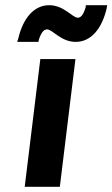

<svg xmlns="http://www.w3.org/2000/svg" viewBox="-20 -718 432 738"><path d="M270 -491H135L75 0H210ZM46 -557H128L129 -565C140 -597 150 -605 161 -605C182 -605 214 -557 271 -557C330 -557 372 -608 390 -686V-687L392 -698H310L309 -689C299 -657 289 -650 279 -650C258 -650 226 -698 169 -698C110 -698 68 -647 50 -569Z"/></svg>

Font: Falling Sky
Style: SeBdObl
Weight: 600
Designer: Paul D. Hunt
Foundry: Adobe Systems Incorporated
Version: Version 1.02